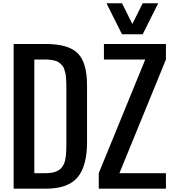

<svg xmlns="http://www.w3.org/2000/svg" viewBox="-20 -1141 1056 1161"><path d="M506.3 -281.2Q506.3 -137.2 449 -68.6Q391.6 0 255.4 0H62.5V-875H256.3Q393.6 -875 450 -818.8Q506.3 -762.7 506.3 -625ZM381.3 -593.8Q381.3 -617.7 381.1 -631.8Q380.9 -646 379.6 -665.3Q378.4 -684.6 376 -695.8Q373.5 -707 369.1 -720.9Q364.7 -734.9 358.2 -742.7Q351.6 -750.5 342 -759Q332.5 -767.6 320.1 -771.7Q307.6 -775.9 291 -778.6Q274.4 -781.2 253.9 -781.2H187.5V-93.8H256.3Q274.9 -93.8 290.3 -96.2Q305.7 -98.6 317.6 -103.3Q329.6 -107.9 338.9 -114.5Q348.1 -121.1 354.7 -129.9Q361.3 -138.7 366.2 -149.2Q371.1 -159.7 373.8 -171.9Q376.5 -184.1 378.2 -198Q379.9 -211.9 380.4 -227.1Q380.9 -242.2 381.3 -258.8Q381.8 -275.4 381.3 -293.5Q381.3 -297.4 381.3 -299.8Q381.3 -302.2 381.3 -305.9Q381.3 -309.6 381.3 -312.5ZM842.8 -1121.1H936.5L842.8 -933.6H717.8L624 -1121.1H717.8L780.3 -996.1ZM702.1 -93.8H983.4V0H577.1V-93.8L858.4 -781.2H608.4V-875H983.4V-781.2Z"/></svg>

Font: OswaldRegular
Style: Regular
Weight: 400
Designer: vernon adams
Foundry: vernon adams
Version: Version 1.000